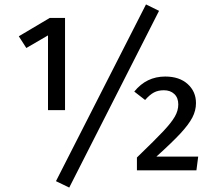

<svg xmlns="http://www.w3.org/2000/svg" viewBox="-20 -770 972 868"><path d="M274 -272H197V-610L99 -553L65 -606L205 -689H274ZM699 -721 293 78 233 49 640 -750ZM866 -304Q866 -270 849.5 -238.5Q833 -207 796 -167Q759 -127 687 -62H876L868 0H599V-58Q683 -139 719 -177.5Q755 -216 770.5 -243Q786 -270 786 -298Q786 -328 768 -345Q750 -362 721 -362Q695 -362 676 -352Q657 -342 636 -318L587 -356Q642 -424 727 -424Q791 -424 828.5 -390Q866 -356 866 -304Z"/></svg>

Font: Fira Sans
Style: Regular
Weight: 400
Designer: bBox Type GmbH & Carrois Corporate GbR & Edenspiekermann AG
Foundry: bBox Type GmbH & Carrois Corporate GbR & Edenspiekermann AG
Version: Version 4.301